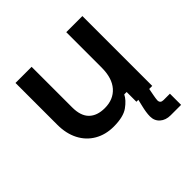

<svg xmlns="http://www.w3.org/2000/svg" viewBox="-173 -643 960 960"><g transform="rotate(-45 307.5 -162.5)"><path d="M262 8Q205 8 161 -17.5Q117 -43 93 -89.5Q69 -136 69 -198V-494H183V-207Q183 -147 212.5 -118Q242 -89 296 -89Q357 -89 392.5 -129Q428 -169 428 -244V-494H542V0H430V-69H413Q400 -42 365.5 -17Q331 8 262 8ZM503 169Q469 169 447.5 150Q426 131 426 100Q426 86 428.5 69.5Q431 53 435 37L448 -18H524L513 40Q512 48 510.5 55Q509 62 509 69Q509 90 532 90H577V169Z"/></g></svg>

Font: Space Grotesk Light SemiBold
Style: Regular
Weight: 600
Version: Version 2.000